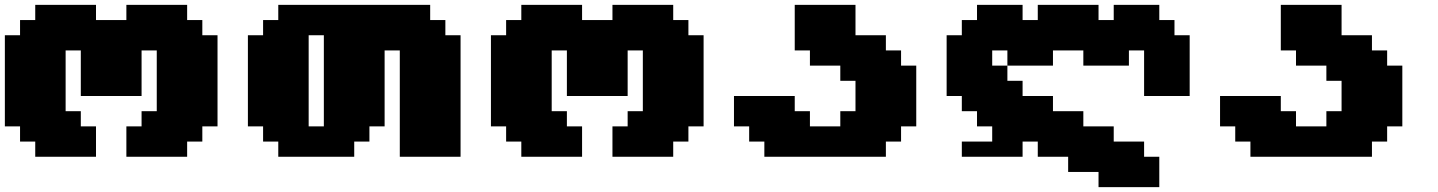

<svg xmlns="http://www.w3.org/2000/svg" viewBox="-20 -645 5915 790"><path d="M500 0H750V-62.5H812.5V-125H875V-500H812.5V-562.5H750V-625H500V-562.5H375V-625H125V-562.5H62.5V-500H0V-125H62.5V-62.5H125V0H375V-125H312.5V-187.5H250V-437.5H312.5V-250H562.5V-437.5H625V-187.5H562.5V-125H500Z M1625 0H1875V-500H1812.5V-562.5H1750V-625H1125V-562.5H1062.5V-500H1000V-125H1062.5V-62.5H1125V0H1437.5V-62.5H1500V-125H1562.5V-437.5H1625ZM1312.5 -125H1250V-500H1312.5Z M2500 0H2750V-62.5H2812.5V-125H2875V-500H2812.5V-562.5H2750V-625H2500V-562.5H2375V-625H2125V-562.5H2062.5V-500H2000V-125H2062.5V-62.5H2125V0H2375V-125H2312.5V-187.5H2250V-437.5H2312.5V-250H2562.5V-437.5H2625V-187.5H2562.5V-125H2500Z M3125 0H3625V-62.5H3687.5V-125H3750V-375H3687.5V-437.5H3625V-500H3500V-625H3250V-437.5H3312.5V-375H3437.5V-312.5H3500V-187.5H3437.5V-125H3312.5V-187.5H3250V-250H3000V-125H3062.5V-62.5H3125Z M3937.5 -62.5V0H4187.5V-62.5H4250V0H4375V62.5H4500V125H4750V0H4687.5V-62.5H4562.5V-125H4437.5V-187.5H4312.5V-250H4187.5V-312.5H4125V-375H4062.5V-437.5H4125V-375H4312.5V-437.5H4437.5V-375H4625V-437.5H4687.5V-250H4875V-500H4812.5V-562.5H4750V-625H4562.5V-562.5H4500V-625H4250V-562.5H4187.5V-625H4000V-562.5H3937.5V-500H3875V-250H3937.5V-187.5H4000V-125H4062.5V-62.5Z M5125 0H5625V-62.5H5687.5V-125H5750V-375H5687.5V-437.5H5625V-500H5500V-625H5250V-437.5H5312.5V-375H5437.5V-312.5H5500V-187.5H5437.5V-125H5312.5V-187.5H5250V-250H5000V-125H5062.5V-62.5H5125Z"/></svg>

Font: Faithful 32x
Style: Bold
Weight: 400
Foundry: Faithful Resource Pack
Version: Version 1.0; January 27, 2023